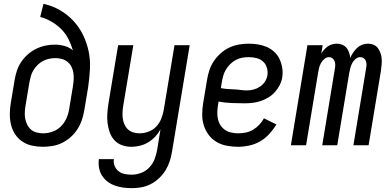

<svg xmlns="http://www.w3.org/2000/svg" viewBox="-20 -755 2040 998"><path d="M203 8Q174 8 146.5 2Q119 -4 96.5 -19Q74 -34 59 -56.5Q44 -79 37.5 -106Q31 -133 31 -161.5Q31 -190 36 -219L56 -339Q60 -364 68 -388Q76 -412 90.5 -433.5Q105 -455 125 -472.5Q145 -490 168.5 -501.5Q192 -513 216.5 -518Q241 -523 265 -523Q291 -523 316 -516Q341 -509 359 -493Q350 -524 335.5 -552.5Q321 -581 298.5 -603.5Q276 -626 248.5 -642Q221 -658 189 -667L206 -735Q252 -725 291 -702.5Q330 -680 360.5 -647.5Q391 -615 411 -574.5Q431 -534 440.5 -489.5Q450 -445 447.5 -397Q445 -349 438 -301L418 -181Q414 -156 405.5 -131Q397 -106 382.5 -83.5Q368 -61 348 -43Q328 -25 304 -13Q280 -1 254 3.5Q228 8 203 8ZM204 -62Q228 -62 252.5 -70.5Q277 -79 295.5 -97Q314 -115 324.5 -138Q335 -161 339 -185L359 -306Q362 -324 363 -341.5Q364 -359 361.5 -376Q359 -393 351.5 -408Q344 -423 331 -433.5Q318 -444 301.5 -448.5Q285 -453 268 -453Q252 -453 235.5 -449.5Q219 -446 203.5 -438Q188 -430 175.5 -417.5Q163 -405 154 -390.5Q145 -376 140.5 -360Q136 -344 133 -328L113 -208Q110 -190 109 -172.5Q108 -155 111 -138.5Q114 -122 121.5 -107Q129 -92 141 -81.5Q153 -71 170 -66.5Q187 -62 204 -62Z M666 223Q643 223 620.5 220Q598 217 577 209.5Q556 202 539 189Q522 176 510.5 158Q499 140 495 118Q491 96 494 72H572Q569 91 576 108Q583 125 597 135.5Q611 146 628.5 149.5Q646 153 665 153Q689 153 714 143.5Q739 134 757 114.5Q775 95 784 71Q793 47 797 23L814 -82Q803 -62 786.5 -44.5Q770 -27 750 -15Q730 -3 707.5 2.5Q685 8 663 8Q637 8 613.5 -0.5Q590 -9 574 -27Q558 -45 550 -68Q542 -91 539 -116Q536 -141 538 -167Q540 -193 544 -219L594 -520H673L621 -208Q618 -191 617 -174Q616 -157 618 -140.5Q620 -124 626.5 -109Q633 -94 644.5 -83Q656 -72 672 -67Q688 -62 705 -62Q728 -62 751.5 -70.5Q775 -79 792 -97Q809 -115 818 -137.5Q827 -160 831 -183L887 -520H966L874 34Q870 59 862 83.5Q854 108 840.5 130Q827 152 807 171Q787 190 763.5 202Q740 214 715 218.5Q690 223 666 223Z M1218 8Q1188 8 1159 2.5Q1130 -3 1106 -17Q1082 -31 1065 -53.5Q1048 -76 1039.5 -103Q1031 -130 1031 -159.5Q1031 -189 1036 -219L1056 -339Q1060 -364 1068 -389Q1076 -414 1091 -436.5Q1106 -459 1126.5 -477.5Q1147 -496 1171.5 -507.5Q1196 -519 1221.5 -523.5Q1247 -528 1272 -528Q1297 -528 1321.5 -524Q1346 -520 1367.5 -510.5Q1389 -501 1406 -485Q1423 -469 1433 -448Q1443 -427 1447 -402.5Q1451 -378 1447 -353Q1444 -333 1434 -313Q1424 -293 1409 -276.5Q1394 -260 1375 -248.5Q1356 -237 1335.5 -230Q1315 -223 1294 -220.5Q1273 -218 1252 -218Q1218 -218 1183 -219.5Q1148 -221 1116 -227L1113 -208Q1110 -189 1109.5 -171Q1109 -153 1113 -135.5Q1117 -118 1126.5 -103.5Q1136 -89 1150 -79.5Q1164 -70 1182 -66Q1200 -62 1218 -62Q1238 -62 1257.5 -66Q1277 -70 1295 -80.5Q1313 -91 1327.5 -106.5Q1342 -122 1352 -140L1417 -108Q1401 -82 1380 -59Q1359 -36 1332.5 -20.5Q1306 -5 1276 1.5Q1246 8 1218 8ZM1264 -285Q1281 -285 1298 -289.5Q1315 -294 1331 -304.5Q1347 -315 1357 -330.5Q1367 -346 1370 -363Q1373 -384 1367 -403.5Q1361 -423 1347 -435.5Q1333 -448 1313.5 -453Q1294 -458 1273 -458Q1256 -458 1239 -455Q1222 -452 1206 -443.5Q1190 -435 1177 -422Q1164 -409 1154.5 -393.5Q1145 -378 1140.5 -361.5Q1136 -345 1133 -328L1128 -297Q1143 -294 1160.5 -292.5Q1178 -291 1195.5 -290.5Q1213 -290 1229.5 -287.5Q1246 -285 1264 -285Z M1492 0 1578 -520H1657L1650 -476Q1656 -487 1665 -497Q1674 -507 1684 -514Q1694 -521 1706.5 -524.5Q1719 -528 1731 -528Q1746 -528 1759 -522.5Q1772 -517 1781 -506.5Q1790 -496 1794.5 -482Q1799 -468 1801 -454Q1806 -468 1815.5 -481.5Q1825 -495 1836.5 -506Q1848 -517 1863 -522.5Q1878 -528 1893 -528Q1909 -528 1922.5 -522Q1936 -516 1944.5 -504.5Q1953 -493 1958 -478.5Q1963 -464 1964 -449Q1965 -434 1963.5 -418.5Q1962 -403 1960 -387L1896 0H1817L1883 -400Q1885 -410 1885 -420Q1885 -430 1881.5 -438.5Q1878 -447 1870 -452.5Q1862 -458 1852 -458Q1839 -458 1827.5 -448Q1816 -438 1810 -425.5Q1804 -413 1800.5 -400Q1797 -387 1795 -374L1733 0H1655L1721 -400Q1723 -410 1722.5 -420Q1722 -430 1718.5 -438.5Q1715 -447 1707.5 -452.5Q1700 -458 1690 -458Q1677 -458 1665.5 -448Q1654 -438 1647.5 -425.5Q1641 -413 1638 -400Q1635 -387 1633 -374L1571 0Z"/></svg>

Font: Iosevka Curly
Style: Italic
Weight: 400
Italic angle: -9°
Monospace: yes
Designer: Belleve Invis
Foundry: Belleve Invis
Version: Version 22.1.2; ttfautohint (v1.8.4)